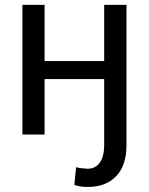

<svg xmlns="http://www.w3.org/2000/svg" viewBox="-20 -548 607 782"><path d="M71.3 -528.3H161.6V-299.3H404.3V-528.3H495.1V43.5Q495.1 126 453.1 169.7Q411.1 213.4 337.4 213.4Q322.8 213.4 309.8 211.7Q296.9 210 282.7 205.1L290 132.8Q297.4 135.7 314.2 137.5Q331.1 139.2 337.4 139.2Q369.1 139.2 386.7 113.8Q404.3 88.4 404.3 43.5V-226.1H161.6V0H71.3Z"/></svg>

Font: RobotoDEMO
Style: Regular
Weight: 400
Designer: Christian Robertson
Foundry: Google
Version: Version 2.136